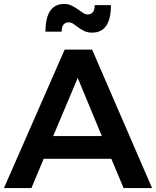

<svg xmlns="http://www.w3.org/2000/svg" viewBox="-21 -951 789 971"><path d="M327 -838Q291 -838 291 -791H209Q209 -931 304 -931Q325 -931 341.5 -922.5Q358 -914 372 -904.5Q386 -895 398 -886.5Q410 -878 422 -878Q458 -878 458 -925H540Q540 -786 445 -786Q422 -786 405.5 -794Q389 -802 375.5 -812Q362 -822 350.5 -830Q339 -838 327 -838ZM542 -148H200L138 0H-1L306 -700H445L748 0H604ZM494 -263 372 -557 248 -263Z"/></svg>

Font: QuotatisMedium
Style: Regular
Weight: 500
Designer: Julieta Ulanovsky
Foundry: Quotatis-Medium
Version: Version 4.000;PS 004.000;hotconv 1.0.88;makeotf.lib2.5.64775